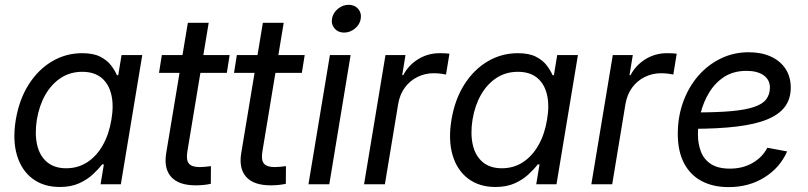

<svg xmlns="http://www.w3.org/2000/svg" viewBox="-20 -764 3348 796"><path d="M228 11.2Q160.6 11.2 114.7 -23.4Q68.8 -58.1 50.3 -120.6Q31.7 -183.1 45.4 -267.1Q59.6 -351.6 98.9 -413.6Q138.2 -475.6 195.6 -509.5Q252.9 -543.5 320.8 -543.5Q367.2 -543.5 395.8 -528.8Q424.3 -514.2 440.4 -492.9Q456.5 -471.7 464.8 -452.1H470.2L483.9 -535.6H569.8L481 0H397L410.6 -82.5H403.3Q387.2 -61.5 363.8 -40Q340.3 -18.6 307.1 -3.7Q273.9 11.2 228 11.2ZM254.4 -66.4Q303.7 -66.4 342.3 -91.8Q380.9 -117.2 406.5 -162.6Q432.1 -208 441.9 -268.1Q452.1 -327.6 441.4 -372.3Q430.7 -417 400.4 -441.7Q370.1 -466.3 320.8 -466.3Q271 -466.3 232.2 -440.9Q193.4 -415.5 168 -371.1Q142.6 -326.7 132.8 -268.1Q123.5 -209 134 -163.3Q144.5 -117.7 175 -92Q205.6 -66.4 254.4 -66.4Z M932.1 -535.6 920.4 -461.9H639.2L650.9 -535.6ZM758.8 -669.4H845.2L756.8 -136.2Q751 -101.1 762.9 -86.2Q774.9 -71.3 808.1 -71.3Q817.4 -71.3 830.3 -72.5Q843.3 -73.7 854.5 -75.2L854 -2Q841.3 1 824.5 2.7Q807.6 4.4 791.5 4.4Q721.2 4.4 689.9 -30.3Q658.7 -64.9 668.9 -128.4Z M1243.2 -535.6 1231.4 -461.9H950.2L961.9 -535.6ZM1069.8 -669.4H1156.2L1067.9 -136.2Q1062 -101.1 1074 -86.2Q1085.9 -71.3 1119.1 -71.3Q1128.4 -71.3 1141.4 -72.5Q1154.3 -73.7 1165.5 -75.2L1165 -2Q1152.3 1 1135.5 2.7Q1118.7 4.4 1102.5 4.4Q1032.2 4.4 1001 -30.3Q969.7 -64.9 980 -128.4Z M1258.8 0 1347.7 -535.6H1433.6L1345.2 0ZM1406.2 -628.9Q1381.8 -628.9 1367.2 -645.8Q1352.5 -662.6 1356.4 -686.5Q1360.4 -710.4 1380.6 -727.3Q1400.9 -744.1 1425.3 -744.1Q1450.2 -744.1 1464.8 -727.3Q1479.5 -710.4 1475.6 -686.5Q1472.2 -662.6 1451.7 -645.8Q1431.2 -628.9 1406.2 -628.9Z M1489.3 0 1578.1 -535.6H1661.1L1647.5 -452.6H1651.9Q1673.3 -493.7 1713.6 -518.6Q1753.9 -543.5 1802.7 -543.5Q1813 -543.5 1824.7 -543Q1836.4 -542.5 1843.3 -541.5L1829.1 -455.1Q1823.7 -456.1 1809.3 -458.3Q1794.9 -460.4 1777.8 -460.4Q1742.7 -460.4 1711.2 -445.1Q1679.7 -429.7 1658.7 -401.4Q1637.7 -373 1630.9 -333.5L1575.7 0Z M2034.2 11.2Q1966.8 11.2 1920.9 -23.4Q1875 -58.1 1856.4 -120.6Q1837.9 -183.1 1851.6 -267.1Q1865.7 -351.6 1905 -413.6Q1944.3 -475.6 2001.7 -509.5Q2059.1 -543.5 2127 -543.5Q2173.3 -543.5 2201.9 -528.8Q2230.5 -514.2 2246.6 -492.9Q2262.7 -471.7 2271 -452.1H2276.4L2290 -535.6H2376L2287.1 0H2203.1L2216.8 -82.5H2209.5Q2193.4 -61.5 2169.9 -40Q2146.5 -18.6 2113.3 -3.7Q2080.1 11.2 2034.2 11.2ZM2060.5 -66.4Q2109.9 -66.4 2148.4 -91.8Q2187 -117.2 2212.6 -162.6Q2238.3 -208 2248 -268.1Q2258.3 -327.6 2247.6 -372.3Q2236.8 -417 2206.5 -441.7Q2176.3 -466.3 2127 -466.3Q2077.1 -466.3 2038.3 -440.9Q1999.5 -415.5 1974.1 -371.1Q1948.7 -326.7 1939 -268.1Q1929.7 -209 1940.2 -163.3Q1950.7 -117.7 1981.2 -92Q2011.7 -66.4 2060.5 -66.4Z M2431.6 0 2520.5 -535.6H2603.5L2589.8 -452.6H2594.2Q2615.7 -493.7 2656 -518.6Q2696.3 -543.5 2745.1 -543.5Q2755.4 -543.5 2767.1 -543Q2778.8 -542.5 2785.6 -541.5L2771.5 -455.1Q2766.1 -456.1 2751.7 -458.3Q2737.3 -460.4 2720.2 -460.4Q2685.1 -460.4 2653.6 -445.1Q2622.1 -429.7 2601.1 -401.4Q2580.1 -373 2573.2 -333.5L2518.1 0Z M3001 11.7Q2936 11.7 2888.7 -13.4Q2841.3 -38.6 2815.7 -87.9Q2790 -137.2 2790 -208.5Q2790 -280.3 2812.5 -342Q2835 -403.8 2875.2 -450Q2915.5 -496.1 2968.8 -521.7Q3022 -547.4 3084 -547.4Q3136.7 -547.4 3175.8 -529.5Q3214.8 -511.7 3236.6 -478.8Q3258.3 -445.8 3258.3 -400.4Q3258.3 -354 3234.1 -321.5Q3210 -289.1 3160.4 -268.8Q3110.8 -248.5 3033.7 -239.3Q2956.5 -230 2851.1 -230L2862.8 -297.9Q2952.1 -297.9 3011.7 -303.2Q3071.3 -308.6 3106.4 -320.6Q3141.6 -332.5 3156.7 -352.5Q3171.9 -372.6 3171.9 -401.4Q3171.9 -433.1 3146 -451.7Q3120.1 -470.2 3075.2 -470.2Q3021 -470.2 2982.9 -445.6Q2944.8 -420.9 2920.7 -381.3Q2896.5 -341.8 2885 -295.9Q2873.5 -250 2873.5 -207Q2873.5 -168.5 2885.7 -136Q2897.9 -103.5 2927.2 -84.2Q2956.5 -64.9 3005.9 -64.9Q3059.6 -64.9 3100.3 -88.6Q3141.1 -112.3 3161.1 -151.4L3243.2 -136.2Q3213.9 -68.8 3149.4 -28.6Q3085 11.7 3001 11.7Z"/></svg>

Font: Inter 20pt
Style: Italic
Weight: 400
Italic angle: -9.3988°
Version: Version 4.001;git-66647c0bb